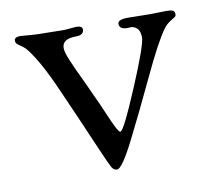

<svg xmlns="http://www.w3.org/2000/svg" viewBox="-57 -492 638 571"><g transform="rotate(-10 261.5 -206.5)"><path d="M20 -416Q20 -427 39 -427Q41 -427 50.5 -426Q60 -425 76 -424Q92 -423 110 -423Q124 -423 139 -422.5Q154 -422 168 -422Q175 -422 188.5 -423.5Q202 -425 207 -425Q225 -425 225 -414Q225 -397 201 -397Q159 -397 159 -369Q159 -363 161.5 -354Q164 -345 170.5 -329.5Q177 -314 184 -299Q191 -284 204 -256.5Q217 -229 228 -204Q234 -192 248 -159Q262 -126 270 -110.5Q278 -95 282 -95Q292 -95 343 -216Q394 -337 394 -360Q394 -380 384.5 -388.5Q375 -397 363 -395.5Q351 -394 341.5 -397.5Q332 -401 332 -412Q332 -425 363 -425Q370 -425 392.5 -424.5Q415 -424 430 -424Q441 -424 456.5 -424.5Q472 -425 476 -425Q493 -425 498.5 -422Q504 -419 504 -410Q504 -405 499 -402Q494 -399 484 -392.5Q474 -386 465 -374Q440 -340 393 -240Q346 -140 307 -63Q268 14 253 14Q243 14 237 3.5Q231 -7 209 -58Q164 -163 119 -264Q94 -319 73 -352.5Q52 -386 41.5 -393Q31 -400 25.5 -404.5Q20 -409 20 -416Z"/></g></svg>

Font: OFL Sorts Mill Goudy TT
Style: Regular
Weight: 500
Version: Version 003.000